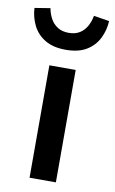

<svg xmlns="http://www.w3.org/2000/svg" viewBox="-117 -780 495 826"><g transform="rotate(10 130.0 -367.0)"><path d="M73 0V-491H188V0ZM130 -569Q75 -569 39.5 -590.5Q4 -612 -13.5 -647.5Q-31 -683 -33 -723L35 -734Q39 -711 50 -690Q61 -669 81 -656Q101 -643 130 -643Q160 -643 179.5 -656Q199 -669 210 -690Q221 -711 225 -734L293 -723Q291 -683 273.5 -647.5Q256 -612 221 -590.5Q186 -569 130 -569Z"/></g></svg>

Font: Source Sans 3 SemiBold
Style: Regular
Weight: 600
Designer: Paul D. Hunt
Foundry: Adobe
Version: Version 3.046;hotconv 1.0.118;makeotfexe 2.5.65603